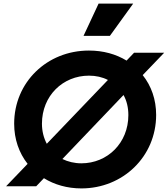

<svg xmlns="http://www.w3.org/2000/svg" viewBox="-20 -1039 936 1071"><path d="M434 12C666 12 851 -166 851 -398C851 -484 824 -560 776 -620L896 -745H728L686 -701C627 -737 556 -757 476 -757C242 -757 59 -580 59 -349C59 -263 86 -186 134 -125L14 0H182L225 -45C283 -9 355 12 434 12ZM214 -349C214 -505 331 -617 476 -617C515 -617 551 -609 582 -593L241 -237C224 -269 214 -307 214 -349ZM328 -152 669 -509C687 -477 696 -439 696 -397C696 -241 579 -128 434 -128C395 -128 359 -137 328 -152ZM446 -839H593L723 -1019H530Z"/></svg>

Font: Mluvka ExtraBold
Style: Italic
Weight: 800
Italic angle: -8°
Designer: Modified by Jiří Krblich, Original typeface by Gumpita Rahayu
Foundry: Gumpita Rahayu & Jiří Krblich
Version: Version 2.000;Glyphs 3.1.1 (3134)